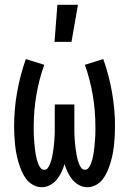

<svg xmlns="http://www.w3.org/2000/svg" viewBox="-20 -775 540 803"><path d="M155 8Q136 8 118.5 -1.5Q101 -11 89.5 -26.5Q78 -42 70.5 -59.5Q63 -77 57.5 -95.5Q52 -114 48.5 -132.5Q45 -151 43 -170Q41 -189 40 -208Q39 -227 39 -247Q39 -318 51.5 -389Q64 -460 88 -528L165 -504Q143 -442 132 -377Q121 -312 121 -246Q121 -236 121 -226Q121 -216 121.5 -206.5Q122 -197 123 -187Q124 -177 124.5 -167.5Q125 -158 126.5 -148.5Q128 -139 129.5 -129Q131 -119 133.5 -109.5Q136 -100 139.5 -91Q143 -82 149 -73.5Q155 -65 165 -65Q174 -65 179.5 -72Q185 -79 188.5 -87.5Q192 -96 194.5 -104Q197 -112 198.5 -121Q200 -130 201.5 -138.5Q203 -147 204 -155.5Q205 -164 206 -173Q207 -182 207.5 -190.5Q208 -199 208.5 -207.5Q209 -216 209 -225Q209 -234 209 -242.5Q209 -251 209 -260V-338H291V-260Q291 -251 291 -242.5Q291 -234 291 -225Q291 -216 291.5 -207.5Q292 -199 292.5 -190.5Q293 -182 294 -173Q295 -164 296 -155.5Q297 -147 298.5 -138.5Q300 -130 301.5 -121Q303 -112 305.5 -104Q308 -96 311.5 -87.5Q315 -79 320.5 -72Q326 -65 335 -65Q345 -65 351 -73.5Q357 -82 360.5 -91Q364 -100 366.5 -109.5Q369 -119 370.5 -129Q372 -139 373.5 -148.5Q375 -158 375.5 -167.5Q376 -177 377 -187Q378 -197 378.5 -206.5Q379 -216 379 -226Q379 -236 379 -246Q379 -312 368 -377Q357 -442 335 -504L412 -528Q436 -460 448.5 -389Q461 -318 461 -247Q461 -227 460 -208Q459 -189 457 -170Q455 -151 451.5 -132.5Q448 -114 442.5 -95.5Q437 -77 429.5 -59.5Q422 -42 410.5 -26.5Q399 -11 381.5 -1.5Q364 8 345 8Q327 8 310.5 -1Q294 -10 282.5 -24Q271 -38 263 -55Q255 -72 250 -89Q245 -72 237 -55Q229 -38 217.5 -24Q206 -10 189.5 -1Q173 8 155 8ZM208 -600 220 -755H306L279 -600Z"/></svg>

Font: Iosevka Medium
Style: Regular
Weight: 500
Monospace: yes
Designer: Belleve Invis
Foundry: Belleve Invis
Version: Version 32.5.0; ttfautohint (v1.8.4)